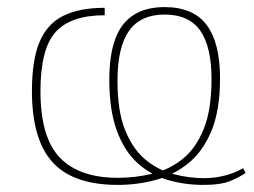

<svg xmlns="http://www.w3.org/2000/svg" viewBox="-20 -513 716 541"><path d="M275 -470Q179 -470 136.5 -422.5Q94 -375 94 -256Q94 -126 148.5 -69Q203 -12 312 -12Q362 -12 409.5 -23.5Q457 -35 494.5 -65Q532 -95 554 -149.5Q576 -204 576 -290Q576 -382 544 -427Q512 -472 444 -472Q376 -472 343.5 -426Q311 -380 311 -285Q311 -200 332.5 -146.5Q354 -93 389.5 -63.5Q425 -34 468.5 -22.5Q512 -11 556 -11Q585 -11 614 -18.5Q643 -26 665 -39L672 -26Q659 -16 631.5 -4Q604 8 553 8Q499 8 451 -6.5Q403 -21 366.5 -54.5Q330 -88 309 -145.5Q288 -203 288 -288Q288 -357 304.5 -402.5Q321 -448 356 -470.5Q391 -493 444 -493Q524 -493 562 -443Q600 -393 600 -292Q600 -202 575.5 -143.5Q551 -85 509.5 -52Q468 -19 417 -5.5Q366 8 312 8Q186 8 128 -56Q70 -120 70 -256Q70 -344 91.5 -395Q113 -446 158.5 -468.5Q204 -491 275 -491Z"/></svg>

Font: Exo 2 Thin
Style: Regular
Weight: 250
Designer: Natanael Gama
Foundry: Natanael Gama
Version: Version 2.010